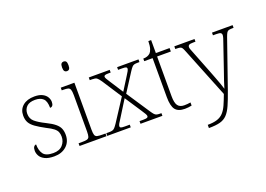

<svg xmlns="http://www.w3.org/2000/svg" viewBox="-131 -1092 2328 1681"><g transform="rotate(-20 1032.5 -251.5)"><path d="M207 10Q152 10 120 -6Q88 -22 74.5 -46Q61 -70 61 -95Q61 -120 70 -131.5Q79 -143 91 -143Q91 -87 115 -53.5Q139 -20 208 -20Q266 -20 295.5 -53Q325 -86 325 -131Q325 -155 317.5 -174Q310 -193 288 -210.5Q266 -228 223 -249Q167 -279 133.5 -303Q100 -327 85.5 -353.5Q71 -380 71 -418Q71 -475 111 -509Q151 -543 220 -543Q265 -543 293.5 -528.5Q322 -514 335 -491.5Q348 -469 348 -447Q348 -402 316 -402Q316 -464 290 -488.5Q264 -513 215 -513Q161 -513 135.5 -487Q110 -461 110 -421Q110 -375 142 -347.5Q174 -320 237 -289Q288 -264 315.5 -241Q343 -218 353.5 -192.5Q364 -167 364 -134Q364 -68 320 -29Q276 10 207 10Z M565 -653Q552 -653 543.5 -662.5Q535 -672 535 -698Q535 -724 543.5 -733.5Q552 -743 565 -743Q579 -743 587 -733.5Q595 -724 595 -698Q595 -672 587 -662.5Q579 -653 565 -653ZM444 0V-25H471Q504 -25 521 -29Q538 -33 543.5 -48Q549 -63 549 -97V-435Q549 -471 543 -487Q537 -503 522 -507Q507 -511 479 -511H464V-536H591V-98Q591 -64 596.5 -48.5Q602 -33 618.5 -29Q635 -25 669 -25H695V0Z M702 0V-25H726Q747 -25 759.5 -28.5Q772 -32 782 -43Q792 -54 807 -76L941 -282L824 -462Q803 -493 790 -502Q777 -511 747 -511H725V-536H920V-511H902Q873 -511 865 -506.5Q857 -502 857 -494Q857 -486 865 -472.5Q873 -459 886 -439L966 -315L1042 -436Q1055 -456 1063 -470.5Q1071 -485 1071 -494Q1071 -503 1062.5 -507Q1054 -511 1027 -511H989V-536H1188V-511H1173Q1152 -511 1140 -508Q1128 -505 1118 -494Q1108 -483 1093 -460L984 -290L1127 -74Q1141 -53 1150.5 -42.5Q1160 -32 1171.5 -28.5Q1183 -25 1202 -25H1216V0H1012V-25H1047Q1075 -25 1083.5 -29.5Q1092 -34 1092 -43Q1092 -51 1084 -65Q1076 -79 1060 -103L958 -258L860 -101Q847 -82 838.5 -67Q830 -52 830 -42Q830 -33 838.5 -29Q847 -25 876 -25H921V0Z M1423 10Q1361 10 1334.5 -24Q1308 -58 1308 -142V-504H1230V-528Q1272 -528 1296 -551Q1307 -562 1315 -586.5Q1323 -611 1324 -657H1350V-536H1478V-504H1350V-134Q1350 -72 1368.5 -46.5Q1387 -21 1428 -21Q1458 -21 1487 -26V3Q1456 10 1423 10Z M1562 210Q1616 210 1651 198.5Q1686 187 1709 162Q1732 137 1749.5 97.5Q1767 58 1787 4L1600 -462Q1591 -485 1584 -495.5Q1577 -506 1564 -508.5Q1551 -511 1525 -511H1522V-536H1710V-511H1689Q1659 -511 1649.5 -504.5Q1640 -498 1640 -485Q1640 -475 1646.5 -459Q1653 -443 1667 -407L1742 -216Q1753 -187 1766 -153.5Q1779 -120 1790 -89Q1801 -58 1807 -37Q1816 -69 1827.5 -102.5Q1839 -136 1854 -179L1936 -419Q1944 -440 1949 -457.5Q1954 -475 1954 -484Q1954 -498 1944.5 -504.5Q1935 -511 1904 -511H1873V-536H2065V-511H2062Q2035 -511 2022 -508Q2009 -505 2001.5 -493.5Q1994 -482 1985 -457L1830 -12Q1803 65 1781 114.5Q1759 164 1732.5 191.5Q1706 219 1666.5 229.5Q1627 240 1565 240H1562Z"/></g></svg>

Font: Noto Serif Tamil ExtraLight
Style: Italic
Weight: 200
Italic angle: -12°
Designer: Indian Type Foundry, Tom Grace, and the Monotype Design Team
Foundry: Monotype Imaging Inc.
Version: Version 2.003; ttfautohint (v1.8.4.7-5d5b)